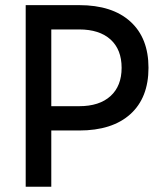

<svg xmlns="http://www.w3.org/2000/svg" viewBox="-20 -713 626 733"><path d="M78.1 0V-693.4H282.2Q408.7 -693.4 477.8 -630.6Q546.9 -567.9 546.9 -454.1Q546.9 -339.8 477.8 -277.3Q408.7 -214.8 282.2 -214.8H175.8V0ZM282.2 -600.6H175.8V-307.6H282.2Q359.4 -307.6 401.9 -346.2Q444.3 -384.8 444.3 -454.1Q444.3 -523.9 401.9 -562.3Q359.4 -600.6 282.2 -600.6Z"/></svg>

Font: Caskaydia Cove
Style: Regular
Weight: 400
Monospace: yes
Designer: Aaron Bell
Foundry: Saja Typeworks
Version: Version 4.300; ttfautohint (v1.8.3)